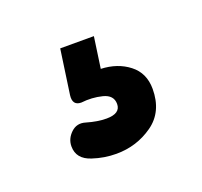

<svg xmlns="http://www.w3.org/2000/svg" viewBox="-50 -70 299 284"><g transform="rotate(-20 100.0 72.5)"><path d="M120 -15 113 34Q139 35 157 49Q175 63 175 88Q175 124 149.5 142Q124 160 92 160Q73 160 55 154Q33 147 33 127Q33 115 42.5 106Q52 97 65 101Q82 106 96 106Q118 106 118 91Q118 77 102 73Q86 69 69 71Q55 71 57 55L67 -15Z"/></g></svg>

Font: Dongle
Style: Bold
Weight: 700
Designer: Yanghee Ryu
Foundry: Yanghee Ryu
Version: Version 2.000